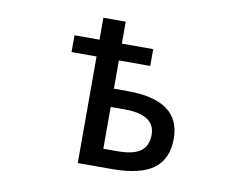

<svg xmlns="http://www.w3.org/2000/svg" viewBox="-76 -796 1151 901"><g transform="rotate(10 500.0 -345.0)"><path d="M453.1 -372.1H518.6Q770.5 -372.1 770.5 -189.5Q770.5 -92.8 707.5 -45.9Q644.5 1 506.8 1H346.7V-506.8H227.5V-586.9H346.7V-691.4H453.1V-586.9H602.5V-506.8H453.1ZM453.1 -85.9H518.6Q597.7 -85.9 631.3 -111.8Q665 -137.7 665 -189.5Q665 -285.2 518.6 -285.2H453.1Z"/></g></svg>

Font: Gen Shin Gothic Monospace Medium
Style: Regular
Weight: 500
Designer: [Source Han Sans]
Ryoko NISHIZUKA  (kana & ideographs); Paul D. Hunt (Latin, Greek & Cyrillic); Wenlong ZHANG  (bopomofo
Version: Version 1.002.20150607